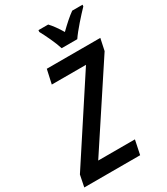

<svg xmlns="http://www.w3.org/2000/svg" viewBox="-256 -1032 979 1128"><g transform="rotate(-30 234.0 -467.5)"><path d="M264 -775H370C397 -816 464 -890 497 -924L498 -935H428C397 -913 364 -883 328 -848C307 -884 284 -915 265 -935H199L198 -923C219 -885 251 -818 264 -775ZM-30 0H349L369 -96H120L474 -634L491 -714H128L107 -619H339L-14 -79Z"/></g></svg>

Font: Noto Sans Display SemiCondensed Medium
Style: Italic
Weight: 500
Width: 4
Italic angle: -12°
Designer: Monotype Design Team
Foundry: Monotype Imaging Inc.
Version: Version 1.900